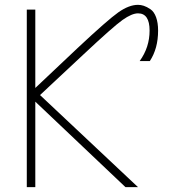

<svg xmlns="http://www.w3.org/2000/svg" viewBox="-20 -772 703 794"><path d="M550.8 -752Q562.5 -752 574.7 -748Q586.9 -744.1 602.1 -733.9Q617.2 -723.6 625.5 -700.7Q633.8 -677.7 633.8 -645.5Q633.8 -571.3 599.6 -519.5H557.6Q598.6 -576.2 598.6 -645.5Q598.6 -716.8 550.8 -716.8Q525.4 -716.8 486.8 -689.5Q448.2 -662.1 324.2 -545.9L145.5 -378.9L550.8 2H499L126 -351.6V2H90.8V-732.4H126V-408.2L299.8 -572.3Q425.8 -690.4 469.7 -721.2Q513.7 -752 550.8 -752Z"/></svg>

Font: Gen Shin Gothic ExtraLight
Style: Regular
Weight: 100
Designer: [Source Han Sans]
Ryoko NISHIZUKA  (kana & ideographs); Paul D. Hunt (Latin, Greek & Cyrillic); Wenlong ZHANG  (bopomofo
Version: Version 1.002.20150607